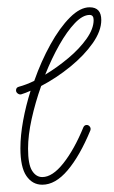

<svg xmlns="http://www.w3.org/2000/svg" viewBox="-20 -502 313 527"><path d="M96 5Q69 5 52.5 -19Q36 -43 36 -95Q36 -130 43.5 -171Q51 -212 64 -253Q51 -247 38 -243Q33 -242 28.5 -245.5Q24 -249 24 -254Q24 -262 32 -264Q51 -269 74 -280Q93 -334 118.5 -380Q144 -426 172 -454Q200 -482 226 -482Q258 -482 258 -447Q258 -417 234.5 -383.5Q211 -350 173 -319Q135 -288 93 -266Q77 -221 67 -176Q57 -131 57 -94Q57 -51 68 -33.5Q79 -16 96 -16Q124 -16 154 -54Q184 -92 209 -153Q212 -159 218 -159Q223 -159 226.5 -154.5Q230 -150 228 -144Q199 -74 165.5 -34.5Q132 5 96 5ZM226 -461Q207 -461 185.5 -438.5Q164 -416 143 -379Q122 -342 104 -297Q137 -317 167.5 -342.5Q198 -368 217.5 -395.5Q237 -423 237 -447Q237 -461 226 -461Z"/></svg>

Font: Zen Loop
Style: Italic
Weight: 400
Italic angle: -15°
Designer: Yoshimichi Ohira
Foundry: A-1 Corp ZenFonts
Version: Version 1.000; ttfautohint (v1.8.3)